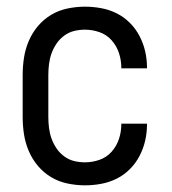

<svg xmlns="http://www.w3.org/2000/svg" viewBox="-20 -548 515 576"><path d="M235 8Q209 8 182.5 2.5Q156 -3 133.5 -16.5Q111 -30 94 -50Q77 -70 66.5 -94.5Q56 -119 52 -145Q48 -171 48 -197V-323Q48 -349 52 -375Q56 -401 66.5 -425.5Q77 -450 94 -470Q111 -490 133.5 -503.5Q156 -517 182.5 -522.5Q209 -528 235 -528Q259 -528 283.5 -523.5Q308 -519 330 -508Q352 -497 369.5 -479.5Q387 -462 398.5 -440Q410 -418 415.5 -394Q421 -370 421 -345V-343H344V-344Q344 -367 337 -388.5Q330 -410 315 -427Q300 -444 278.5 -451.5Q257 -459 235 -459Q218 -459 202 -455Q186 -451 172.5 -441Q159 -431 149.5 -417Q140 -403 134.5 -387.5Q129 -372 127 -355.5Q125 -339 125 -323V-197Q125 -181 127 -164.5Q129 -148 134.5 -132.5Q140 -117 149.5 -103Q159 -89 172.5 -79Q186 -69 202 -65Q218 -61 235 -61Q257 -61 278.5 -68.5Q300 -76 315 -93Q330 -110 337 -131.5Q344 -153 344 -176V-177H421V-175Q421 -150 415.5 -126Q410 -102 398.5 -80Q387 -58 369.5 -40.5Q352 -23 330 -12Q308 -1 283.5 3.5Q259 8 235 8Z"/></svg>

Font: Iosevka QP
Style: Regular
Weight: 400
Designer: Belleve Invis
Foundry: Belleve Invis
Version: Version 20.0.0; ttfautohint (v1.8.4)